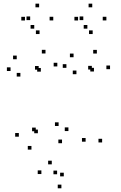

<svg xmlns="http://www.w3.org/2000/svg" viewBox="-20 -808 660 1050"><path d="M319.2 -24.8V-44.8H299.2V-24.8ZM354.2 -91.3V-111.3H334.2V-91.3ZM300.5 -119V-139H280.5V-119ZM187.2 -79.3V-99.3H167.2V-79.3ZM175.5 -90.2V-110.2H155.5V-90.2ZM293.5 -444.7V-464.7H273.5V-444.7ZM228.8 -515.5V-535.5H208.8V-515.5ZM71.5 -484V-504H51.5V-484ZM37.7 -419.7V-439.7H17.7V-419.7ZM91.5 -389.3V-409.3H71.5V-389.3ZM191.5 -427V-447H171.5V-427ZM203.3 -416.2V-436.2H183.3V-416.2ZM83 -60.5V-80.5H63V-60.5ZM152 10.2V-9.8H132V10.2ZM271.3 -696.3V-716.3H251.3V-696.3ZM194 -768V-788H174V-768ZM116.5 -696V-716H96.5V-696ZM167.3 -651.3V-671.3H147.3V-651.3ZM145 -698V-718H125V-698ZM196.3 -621.8V-641.8H176.3V-621.8ZM561.8 -696.3V-716.3H541.8V-696.3ZM484.5 -768V-788H464.5V-768ZM407 -696V-716H387V-696ZM457.8 -651.3V-671.3H437.8V-651.3ZM435.5 -698V-718H415.5V-698ZM486.8 -621.8V-641.8H466.8V-621.8ZM538.5 -29V-49H518.5V-29ZM581.8 -429.7V-449.7H561.8V-429.7ZM509.7 -515.2V-535.2H489.7V-515.2ZM382.3 -495V-515H362.3V-495ZM343.2 -437V-457H323.2V-437ZM398 -402.2V-422.2H378V-402.2ZM482.2 -427.8V-447.8H462.2V-427.8ZM493.8 -417V-437H473.8V-417ZM448.2 -33.2V-53.2H428.2V-33.2ZM292.3 145V125H272.3V145ZM328.8 156.5V136.5H308.8V156.5ZM263.2 90.8V70.8H243.2V90.8ZM206.3 143.8V123.8H186.3V143.8ZM315.8 221.7V201.7H295.8V221.7Z"/></svg>

Font: Monaspace Radon Dots Var
Style: Regular
Weight: 400
Designer: Riley Cran and the Lettermatic Team
Version: Version 1.100 (Monaspace Radon Dots)